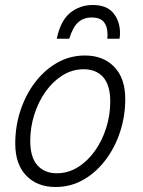

<svg xmlns="http://www.w3.org/2000/svg" viewBox="-20 -740 573 768"><path d="M41 -166Q41 -235 62 -298.5Q83 -362 121 -411.5Q159 -461 209.5 -489.5Q260 -518 320 -518Q393 -518 437 -472.5Q481 -427 481 -344Q481 -275 460 -211.5Q439 -148 401 -98.5Q363 -49 312.5 -20.5Q262 8 202 8Q129 8 85 -37.5Q41 -83 41 -166ZM101 -176Q101 -111 129.5 -79Q158 -47 207 -47Q253 -47 292 -71.5Q331 -96 360 -137Q389 -178 405 -229Q421 -280 421 -334Q421 -399 393 -431Q365 -463 315 -463Q269 -463 230 -438.5Q191 -414 162 -373Q133 -332 117 -281Q101 -230 101 -176ZM460 -608Q460 -602 459.5 -596Q459 -590 458 -585H409Q410 -591 410 -595Q410 -599 410 -603Q410 -634 395.5 -652Q381 -670 346 -670Q314 -670 292.5 -650.5Q271 -631 257 -585H207Q222 -657 260.5 -688.5Q299 -720 351 -720Q407 -720 433.5 -687.5Q460 -655 460 -608Z"/></svg>

Font: Radio Canada Light
Style: Italic
Weight: 300
Italic angle: -12°
Designer: Charles Daoud, Etienne Aubert Bonn, Alexandre Saumier Demers, Jacques Le Bailly
Foundry: Radio-Canada
Version: Version 2.104; ttfautohint (v1.8.4.7-5d5b);gftools[0.9.28.de